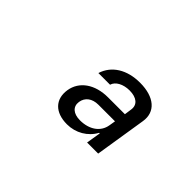

<svg xmlns="http://www.w3.org/2000/svg" viewBox="-43 -938 686 686"><g transform="rotate(45 300.0 -595.0)"><path d="M298 -450C342 -450 381 -473 401 -510H404L395 -455H451L482 -650C491 -705 450 -740 378 -740C312 -740 264 -710 248 -659H307C313 -680 339 -694 371 -694C407 -694 427 -677 423 -650L419 -622H334C268 -622 221 -589 213 -537C205 -484 238 -450 298 -450ZM321 -493C287 -493 268 -510 272 -537C276 -563 297 -579 328 -579H412L408 -555C402 -517 368 -493 321 -493Z"/></g></svg>

Font: JetBrains Mono SemiBold
Style: Italic
Weight: 472
Italic angle: -9°
Monospace: yes
Designer: Philipp Nurullin, Konstantin Bulenkov
Foundry: JetBrains
Version: Version 2.305